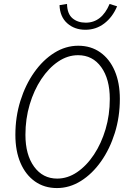

<svg xmlns="http://www.w3.org/2000/svg" viewBox="-20 -943 640 974"><path d="M269 11Q205 11 157.5 -22.5Q110 -56 84 -116.5Q58 -177 58 -259Q58 -350 83.5 -431.5Q109 -513 153.5 -576Q198 -639 255.5 -675Q313 -711 377 -711Q441 -711 488.5 -677.5Q536 -644 562 -583.5Q588 -523 588 -441Q588 -350 562.5 -268.5Q537 -187 492.5 -124Q448 -61 390.5 -25Q333 11 269 11ZM270 -37Q323 -37 371 -69.5Q419 -102 456.5 -158.5Q494 -215 515.5 -287.5Q537 -360 537 -441Q537 -542 493.5 -602.5Q450 -663 376 -663Q323 -663 275 -630.5Q227 -598 189.5 -541.5Q152 -485 130.5 -412.5Q109 -340 109 -259Q109 -158 153 -97.5Q197 -37 270 -37ZM413 -792Q358 -792 321 -825Q284 -858 282 -917L320 -923Q321 -873 347.5 -850.5Q374 -828 415 -828Q496 -828 536 -923L574 -911Q551 -856 509 -824Q467 -792 413 -792Z"/></svg>

Font: Red Hat Mono
Style: Italic
Weight: 300
Italic angle: -12°
Monospace: yes
Designer: Pentagram, MCKL
Foundry: Pentagram, MCKL
Version: Version 1.023